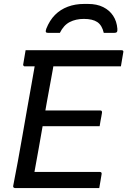

<svg xmlns="http://www.w3.org/2000/svg" viewBox="-20 -955 646 975"><path d="M110 -700H597Q601 -700 603 -699Q605 -698 606 -695.5Q607 -693 606 -689Q603 -670 600 -654Q597 -638 594 -618H106Q103 -618 101 -619.5Q99 -621 98 -623.5Q97 -626 98 -629Q101 -648 104 -664.5Q107 -681 110 -700ZM168 -394H489Q493 -394 495 -392.5Q497 -391 497.5 -389Q498 -387 498 -383Q497 -374 494.5 -362.5Q492 -351 490 -338.5Q488 -326 486 -314H154ZM56 0Q54 0 52 -1Q50 -2 48.5 -3.5Q47 -5 47 -7Q47 -9 47 -11Q59 -71 70.5 -134.5Q82 -198 93.5 -263.5Q105 -329 116.5 -395Q128 -461 140 -527Q152 -593 163 -658H265L255 -643Q252 -623 248 -601Q244 -579 240 -557Q229 -500 218.5 -440Q208 -380 197.5 -320.5Q187 -261 176.5 -201Q166 -141 155 -82H486Q492 -82 494.5 -79Q497 -76 496 -71Q494 -56 490.5 -37.5Q487 -19 484 0ZM284 -788Q270 -788 254.5 -788Q239 -788 225 -788Q215 -788 213 -792.5Q211 -797 215 -809Q232 -852 259.5 -879.5Q287 -907 324.5 -921Q362 -935 407 -935H427Q472 -935 504 -919Q536 -903 554.5 -875Q573 -847 576 -809Q577 -797 573.5 -792.5Q570 -788 560 -788Q546 -788 533.5 -788Q521 -788 507 -788Q498 -827 474 -843Q450 -859 406 -859Q365 -859 334 -843Q303 -827 284 -788Z"/></svg>

Font: RecMonoLinear Nerd Font Mono
Style: Italic
Weight: 400
Italic angle: -10°
Monospace: yes
Version: Version 1.085; ttfautohint (v1.8.4.7-5d5b);Nerd Fonts 3.2.1